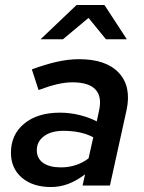

<svg xmlns="http://www.w3.org/2000/svg" viewBox="-20 -746 581 772"><path d="M185 6Q112 6 68 -31.5Q24 -69 24 -132Q24 -205 77.5 -249Q131 -293 221 -293Q261 -293 299.5 -283.5Q338 -274 369 -258L378 -300Q391 -357 364 -386Q337 -415 271 -415Q243 -415 210.5 -407.5Q178 -400 135 -384L108 -467Q162 -487 208.5 -497.5Q255 -508 298 -508Q407 -508 458 -453Q509 -398 489 -304L422 0H312L322 -45Q286 -18 253 -6Q220 6 185 6ZM128 -142Q128 -109 153.5 -91Q179 -73 225 -73Q255 -73 282.5 -81.5Q310 -90 336 -109L355 -194Q331 -207 300.5 -213.5Q270 -220 235 -220Q186 -220 157 -198.5Q128 -177 128 -142ZM406 -588 336 -674 233 -588H143L288 -726H400L490 -588Z"/></svg>

Font: Red Hat Text Medium
Style: Italic
Weight: 500
Italic angle: -12°
Designer: Pentagram / MCKL
Foundry: Pentagram / MCKL
Version: Version 1.003; Red Hat Text Medium Italic